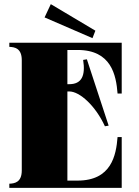

<svg xmlns="http://www.w3.org/2000/svg" viewBox="-20 -906 669 926"><path d="M354 -665C517 -665 540 -544 547 -455H567V-700H25V-680C50 -679 85 -674 85 -616V-84C85 -26 50 -21 25 -20V0H567V-245H547C540 -156 517 -35 354 -35H305V-465H314C365 -465 441 -395 486 -297L504 -300L399 -620L381 -617C393 -541 374 -500 314 -500H305V-665ZM195 -822 426 -722 440 -758 225 -886Z"/></svg>

Font: Sprat Condensed Black
Style: Regular
Weight: 900
Designer: Ethan Nakache
Foundry: Collletttivo
Version: Version 2.000;Glyphs 3.2 (3217)